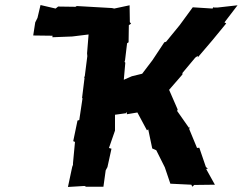

<svg xmlns="http://www.w3.org/2000/svg" viewBox="-20 -738 964 763"><path d="M526 -291 564 -220 569 -224 585 -148 601 -141C612 -118 624 -96 635 -73L657 -8L740 -4L741 -3L744 4L752 -3L834 -4L799 -67H806L798 -75L772 -151L763 -150L732 -225L734 -234L731 -230L684 -297L686 -303L652 -381L705 -442V-448L756 -509L766 -516V-510C786 -533 804 -555 824 -578L879 -645L872 -649L924 -717L844 -708H832L827 -709L825 -704L746 -709L694 -638L640 -572L633 -570L586 -499L545 -445L504 -435L472 -421L478 -489L475 -492L477 -499L485 -566L491 -570L492 -638L501 -644L496 -650L495 -717L434 -704L425 -706L285 -714L280 -711L211 -712L201 -704L141 -718L129 -667L120 -649L112 -597L189 -596L188 -590L267 -593L332 -601L326 -526L327 -515L317 -436L314 -429H316L306 -348H308L295 -261L288 -259L271 -177L278 -174L270 -89V-83L267 -75L250 5L316 1L322 4H391L400 -61L407 -74L423 -147L413 -150L437 -219V-282L480 -288L484 -293V-284Z"/></svg>

Font: Asimov Print
Style: DIt
Weight: 250
Width: 0
Designer: Google
Version: Version 2.000980: 2014